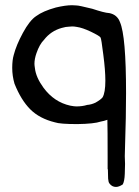

<svg xmlns="http://www.w3.org/2000/svg" viewBox="-20 -488 537 743"><path d="M113.3 -241.2Q113.3 -235.4 115.2 -223.6Q119.1 -188.5 148.4 -148.4Q189.5 -92.8 252 -79.1Q267.6 -76.2 275.4 -76.2Q298.8 -76.2 317.4 -82Q333 -83 349.6 -90.8Q370.1 -102.5 377 -111.3Q387.7 -129.9 387.7 -175.8Q387.7 -215.8 379.9 -275.4Q372.1 -338.9 369.1 -342.8Q366.2 -348.6 332 -365.2Q298.8 -380.9 277.3 -383.8Q266.6 -385.7 259.8 -385.7Q252.9 -385.7 247.1 -384.8Q235.4 -384.8 218.8 -379.9Q176.8 -368.2 150.4 -334Q132.8 -316.4 121.1 -282.2Q113.3 -259.8 113.3 -241.2ZM396.5 167V119.1Q396.5 9.8 395.5 -24.4Q381.8 -19.5 370.1 -17.6Q344.7 -8.8 279.3 -7.8Q211.9 -7.8 192.4 -14.6Q132.8 -29.3 97.2 -64.9Q61.5 -100.6 36.1 -164.1Q27.3 -194.3 27.3 -225.1Q27.3 -255.9 33.2 -275.4Q43 -313.5 68.4 -360.4Q94.7 -409.2 120.1 -425.8Q146.5 -445.3 196.3 -459Q233.4 -467.8 258.8 -467.8Q268.6 -467.8 277.3 -466.8Q285.2 -466.8 336.9 -454.1Q383.8 -438.5 401.4 -437.5H402.3Q433.6 -431.6 444.3 -402.3Q467.8 -348.6 467.8 -127.9Q467.8 -38.1 463.9 78.1Q462.9 99.6 462.9 116.2Q462.9 132.8 463.9 146.5Q462.9 168 462.9 184.6Q461.9 212.9 455.1 225.6Q440.4 235.4 428.7 235.4Q413.1 235.4 403.3 221.7Q399.4 216.8 398.4 203.1Q397.5 189.5 397.5 167Z"/></svg>

Font: JasonHandwriting2
Style: SemiBold
Weight: 600
Version: Version 1.04.7